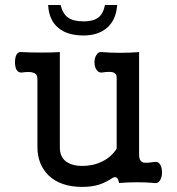

<svg xmlns="http://www.w3.org/2000/svg" viewBox="-20 -731 707 769"><path d="M129.9 -415V-142.6Q129.9 -71.3 175.8 -27.3Q223.6 17.6 309.6 17.6Q349.6 17.6 378.9 7.8Q404.3 -1 429.7 -17.6Q440.4 -24.4 447.3 -19.5Q453.1 -15.6 457 2Q491.2 -1 530.3 -1Q568.4 -1 598.6 2Q612.3 4.9 621.1 -8.8Q628.9 -21.5 628.9 -41Q628.9 -60.5 621.1 -72.3Q612.3 -85.9 598.6 -82H594.7Q564.5 -77.1 553.7 -80.1Q537.1 -85.9 537.1 -110.4V-522.5Q502.9 -519.5 461.9 -519.5Q419.9 -519.5 387.7 -522.5Q374 -524.4 366.2 -510.7Q358.4 -499 358.4 -481.4Q358.4 -463.9 366.2 -452.1Q374 -439.5 387.7 -440.4Q418.9 -445.3 432.6 -441.4Q447.3 -436.5 447.3 -420.9V-135.7Q425.8 -101.6 388.7 -84Q353.5 -66.4 308.6 -66.4Q272.5 -66.4 249 -81.1Q219.7 -99.6 219.7 -139.6V-522.5Q191.4 -520.5 146.5 -520.5Q96.7 -520.5 66.4 -522.5Q53.7 -524.4 45.9 -511.7Q40 -500 40 -481.4Q40 -463.9 45.9 -452.1Q53.7 -439.5 66.4 -440.4Q99.6 -445.3 114.3 -439.5Q129.9 -434.6 129.9 -415ZM400.4 -710.9Q394.5 -679.7 377.9 -664.1Q357.4 -645.5 314.5 -645.5Q272.5 -645.5 252 -661.1Q231.4 -675.8 222.7 -710.9H172.9Q175.8 -650.4 213.9 -619.1Q250 -588.9 314.5 -588.9Q372.1 -588.9 408.2 -619.1Q445.3 -651.4 449.2 -710.9Z"/></svg>

Font: Gungsuh
Style: Regular
Weight: 400
Version: Version 2.21